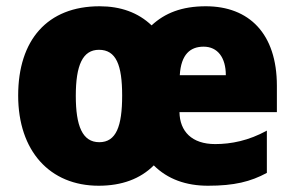

<svg xmlns="http://www.w3.org/2000/svg" viewBox="-20 -676 941 613"><path d="M637 -656C560 -656 506 -634 464 -595C421 -636 365 -656 298 -656C131 -656 38 -548 38 -371C38 -194 139 -83 295 -83C369 -83 428 -105 471 -148C515 -104 574 -83 644 -83C728 -83 780 -96 832 -124V-259C774 -227 718 -216 667 -216C592 -216 554 -257 553 -318H864V-402C864 -569 775 -656 637 -656ZM630 -527C675 -527 701 -492 701 -436H554C558 -503 588 -527 630 -527ZM296 -517C351 -517 370 -468 370 -371C370 -273 351 -222 297 -222C243 -222 222 -274 222 -370C222 -468 244 -517 296 -517Z"/></svg>

Font: Noto Sans Kannada UI SemiCondensed Black
Style: Regular
Weight: 900
Width: 4
Designer: Jelle Bosma - Monotype Design Team
Foundry: Monotype Imaging Inc.
Version: Version 2.005